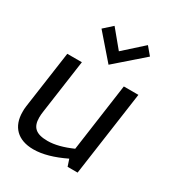

<svg xmlns="http://www.w3.org/2000/svg" viewBox="-174 -827 872 947"><g transform="rotate(30 261.5 -354.0)"><path d="M271 -537 428 -674 391 -718 282 -620 201 -718 152 -674ZM105 -141C105 -152 106 -164 108 -177L151 -482H68L22 -157C20 -145 20 -134 20 -123C20 -41 68 10 158 10C210 10 269 -7 335 -39L348 0H405L473 -482H390L336 -96C284 -73 238 -61 198 -61C131 -61 105 -86 105 -141Z"/></g></svg>

Font: Cantarell
Style: Oblique
Weight: 400
Italic angle: -8°
Designer: Dave Crossland
Version: Version 0.024